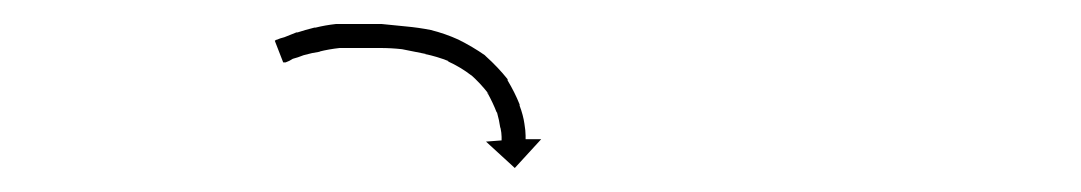

<svg xmlns="http://www.w3.org/2000/svg" viewBox="-20 -610 901 160"><path d="M211 -577Q213 -578 217 -579Q217 -579 217 -579Q217 -579 217 -579Q217 -579 217 -579Q217 -579 217 -579Q222 -581 227 -583Q227 -583 227 -583Q227 -583 227 -583Q227 -583 227.5 -583Q228 -583 228 -583Q234 -585 242 -587Q242 -587 242 -587Q242 -587 242 -587Q242 -587 242.5 -587Q243 -587 243 -587Q251 -589 260 -590Q260 -590 260 -590Q260 -590 261 -590Q261 -590 261 -590Q261 -590 261 -590Q270 -590 280 -590Q280 -590 280 -590Q280 -590 280 -590Q280 -590 280 -590Q280 -590 280 -590Q289 -590 298 -590Q298 -590 298 -590Q298 -590 298 -590Q298 -590 298 -590Q298 -590 298 -590Q308 -589 318 -588Q318 -588 318 -588Q318 -588 318 -588Q318 -588 318 -588Q318 -588 318 -588Q329 -587 339 -585Q339 -585 339 -585Q339 -585 339 -585Q339 -585 339 -585Q339 -585 339 -585Q351 -582 362 -577Q362 -577 362 -577Q362 -577 362 -577Q362 -577 362 -577Q362 -577 362 -577Q374 -571 384 -564Q384 -564 384.5 -563.5Q385 -563 385 -563Q385 -563 385 -563Q385 -563 385 -563Q395 -554 403 -544Q403 -544 403 -544Q403 -544 403 -543Q403 -543 403 -543Q403 -543 403 -543Q409 -533 413 -523Q413 -523 413 -523Q413 -523 413 -523Q413 -523 413 -522.5Q413 -522 413 -522Q416 -514 417 -507Q417 -507 417 -507Q417 -507 417 -507Q417 -507 417 -507Q417 -507 417 -507Q418 -501 418 -497Q418 -497 418 -497Q418 -497 418 -497Q418 -497 418 -497Q418 -497 418 -497Q418 -495 418 -494H431L409 -470L385 -492L398 -493Q398 -494 398 -496Q398 -496 398 -496Q398 -496 398 -496Q398 -496 398 -496Q398 -496 398 -496Q398 -499 397 -504Q397 -504 397 -504Q397 -504 397 -504Q397 -504 397 -503.5Q397 -503 397 -503Q396 -510 394 -517Q394 -517 394 -516.5Q394 -516 394 -516Q394 -516 394 -516Q394 -516 394 -516Q391 -524 386 -533Q386 -533 386 -533Q386 -533 386 -532Q386 -532 386.5 -532Q387 -532 387 -532Q380 -541 372 -548Q372 -548 372 -548Q372 -548 372 -548Q372 -548 372.5 -547.5Q373 -547 373 -547Q364 -554 353 -559Q353 -559 353.5 -559Q354 -559 354 -559Q354 -559 354 -559Q354 -559 354 -559Q344 -563 334 -565Q334 -565 334 -565Q334 -565 334 -565Q334 -565 334.5 -565Q335 -565 335 -565Q325 -567 315 -569Q315 -569 315 -569Q315 -569 315 -569Q315 -569 315 -569Q315 -569 315 -569Q306 -570 297 -570Q297 -570 297 -570Q297 -570 297 -570Q297 -570 297 -570Q297 -570 297 -570Q288 -570 280 -570Q280 -570 280 -570Q280 -570 280 -570Q280 -570 280 -570Q280 -570 280 -570Q271 -570 262 -570Q262 -570 262 -570Q262 -570 263 -570Q263 -570 263 -570Q263 -570 263 -570Q254 -569 246 -567Q246 -567 246 -567Q246 -567 247 -567Q247 -567 247 -567Q247 -567 247 -567Q240 -566 233 -564Q233 -564 233 -564Q233 -564 233 -564Q233 -564 233 -564Q233 -564 233 -564Q228 -562 224 -561Q224 -561 224 -561Q224 -561 224 -561Q224 -561 224 -561Q224 -561 224 -561Q221 -559 218 -558Q217 -558 216 -558L209 -576Q210 -577 211 -577Z"/></svg>

Font: FRB American Cursive Just Arrows Black
Style: Bold Italic
Weight: 900
Italic angle: -25°
Version: Version 2.0;Modular Font Editor K font №1